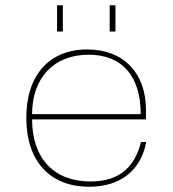

<svg xmlns="http://www.w3.org/2000/svg" viewBox="-20 -700 656 730"><path d="M80 -252C80 -89 168 10 319 10C436 10 515 -50 536 -160H516C491 -59 428 -10 324 -10C185 -10 102 -98 102 -246H535V-282C535 -423 449 -512 312 -512C167 -512 80 -414 80 -252ZM102 -266C102 -403 184 -492 317 -492C443 -492 515 -412 515 -266ZM197 -580H219V-680H197ZM397 -580H419V-680H397Z"/></svg>

Font: Perun Thin
Style: Regular
Weight: 100
Foundry: Copyright (c) Stefan Peev, Context Ltd, 2016
Version: Version 1.089